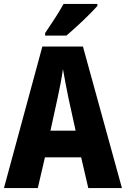

<svg xmlns="http://www.w3.org/2000/svg" viewBox="-20 -950 636 970"><path d="M426 0 390 -155H207L171 0H0L194 -715H399L596 0ZM326 -454Q319 -488 311 -529.5Q303 -571 298 -601Q294 -571 286.5 -531Q279 -491 271 -455L235 -290H362ZM472 -920Q456 -902 428.5 -874.5Q401 -847 370.5 -819Q340 -791 315 -770H208V-783Q233 -820 258 -858.5Q283 -897 301 -930H472Z"/></svg>

Font: Noto Sans Lao Condensed ExtraBold
Style: Regular
Weight: 800
Width: 3
Designer: Monotype Design Team
Foundry: Monotype Imaging Inc.
Version: Version 2.003; ttfautohint (v1.8.4.7-5d5b)